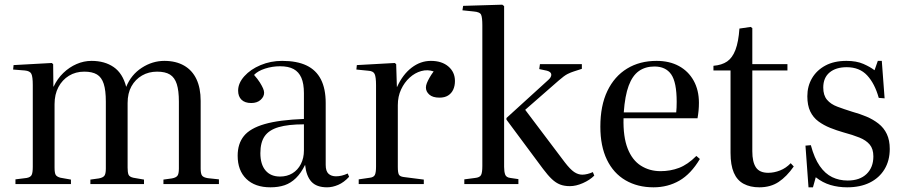

<svg xmlns="http://www.w3.org/2000/svg" viewBox="-20 -786 3858 820"><path d="M46 0V-20L94 -26Q110 -29 115 -38.5Q120 -48 120 -74V-423Q120 -458 114 -470.5Q108 -483 86 -485L36 -489L38 -508L201 -517L207 -512L208 -416H209Q225 -450 250.5 -474.5Q276 -499 307 -512.5Q338 -526 371 -526Q427 -526 465.5 -499.5Q504 -473 519 -415Q540 -467 585.5 -496.5Q631 -526 682 -526Q731 -526 766 -506Q801 -486 819 -448Q837 -410 837 -355V-66Q837 -44 843 -36Q849 -28 868 -25L915 -20V0H678V-19L714 -24Q731 -27 737.5 -35Q744 -43 744 -66V-352Q744 -399 735 -427Q726 -455 706 -467.5Q686 -480 651 -480Q615 -480 586.5 -463.5Q558 -447 541.5 -417.5Q525 -388 525 -346V-70Q525 -51 528.5 -41Q532 -31 549 -27L595 -19V0H366V-19L402 -24Q419 -27 425.5 -35Q432 -43 432 -66V-352Q432 -400 423 -428Q414 -456 394 -468Q374 -480 340 -480Q303 -480 274.5 -462.5Q246 -445 229.5 -414Q213 -383 213 -341V-70Q213 -47 218 -39Q223 -31 238 -27L283 -19V0Z M1135 14Q1069 14 1032 -22Q995 -58 995 -121Q995 -172 1021.5 -205Q1048 -238 1110 -256Q1172 -274 1278 -278V-388Q1278 -429 1267 -454Q1256 -479 1234 -491Q1212 -503 1176 -503Q1143 -503 1112 -493Q1081 -483 1065 -466Q1081 -448 1090 -433.5Q1099 -419 1103.5 -408.5Q1108 -398 1108 -390Q1108 -373 1093 -359.5Q1078 -346 1053 -346Q1026 -346 1011.5 -360Q997 -374 997 -399Q997 -431 1023.5 -460.5Q1050 -490 1093 -508Q1136 -526 1185 -526Q1248 -526 1289 -506.5Q1330 -487 1350.5 -447Q1371 -407 1371 -346V-82Q1371 -55 1383 -44Q1395 -33 1415 -33Q1427 -33 1439.5 -36Q1452 -39 1465 -45L1471 -31Q1449 -7 1424.5 3.5Q1400 14 1377 14Q1332 14 1310 -10Q1288 -34 1283 -82Q1266 -47 1244 -25.5Q1222 -4 1195.5 5Q1169 14 1135 14ZM1176 -32Q1206 -32 1229 -46Q1252 -60 1265 -85.5Q1278 -111 1278 -143V-255Q1211 -255 1170 -243Q1129 -231 1110.5 -204.5Q1092 -178 1092 -132Q1092 -84 1114 -58Q1136 -32 1176 -32Z M1512 0V-20L1560 -27Q1576 -29 1581 -39Q1586 -49 1586 -75V-422Q1586 -457 1580 -470Q1574 -483 1552 -484L1502 -489L1504 -508L1666 -517L1672 -512L1675 -415H1676Q1700 -468 1738 -497Q1776 -526 1820 -526Q1867 -526 1895 -502Q1923 -478 1923 -440Q1923 -419 1915.5 -403Q1908 -387 1893.5 -378Q1879 -369 1857 -369Q1828 -369 1813.5 -382Q1799 -395 1799 -412Q1799 -421 1803 -431Q1807 -441 1814 -453.5Q1821 -466 1832 -481Q1806 -490 1779 -482.5Q1752 -475 1729.5 -454.5Q1707 -434 1693 -404Q1679 -374 1679 -337V-73Q1679 -49 1683.5 -40.5Q1688 -32 1704 -30L1790 -19V0Z M2414 9Q2390 9 2372 2Q2354 -5 2337 -21Q2320 -37 2299 -65L2143 -275V-282L2321 -444Q2335 -456 2334.5 -467.5Q2334 -479 2316 -484L2283 -491L2286 -512H2465V-492L2431 -481Q2418 -477 2404 -470Q2390 -463 2366 -442L2223 -317L2392 -93Q2415 -63 2432 -51.5Q2449 -40 2467 -40Q2477 -40 2489 -43Q2501 -46 2512 -51L2518 -36Q2499 -17 2469.5 -4Q2440 9 2414 9ZM1963 0V-20L2009 -26Q2029 -28 2034.5 -38.5Q2040 -49 2040 -77V-678Q2040 -710 2035 -722.5Q2030 -735 2003 -737L1955 -742L1958 -761L2125 -766L2133 -760V-73Q2133 -53 2137.5 -40.5Q2142 -28 2160 -26L2194 -21V0Z M2771 14Q2703 14 2651.5 -16Q2600 -46 2572 -104Q2544 -162 2544 -245Q2544 -335 2574 -397.5Q2604 -460 2658 -493Q2712 -526 2784 -526Q2839 -526 2879.5 -504Q2920 -482 2942.5 -441.5Q2965 -401 2965 -347Q2965 -330 2963.5 -314Q2962 -298 2959 -281H2643Q2641 -202 2660.5 -152Q2680 -102 2717 -78.5Q2754 -55 2801 -55Q2843 -55 2880 -69Q2917 -83 2954 -120L2969 -107Q2931 -43 2881.5 -14.5Q2832 14 2771 14ZM2644 -306H2868Q2869 -315 2869.5 -326.5Q2870 -338 2870 -351Q2870 -435 2846.5 -468.5Q2823 -502 2775 -502Q2736 -502 2708.5 -482.5Q2681 -463 2665 -420Q2649 -377 2644 -306Z M3223 14Q3184 14 3156 -1Q3128 -16 3114 -48.5Q3100 -81 3100 -133V-485H3027V-505Q3063 -508 3085.5 -523.5Q3108 -539 3121 -573Q3134 -607 3138 -664L3186 -671L3193 -666V-512H3343V-485H3193V-140Q3193 -94 3208.5 -71Q3224 -48 3261 -48Q3286 -48 3311.5 -58Q3337 -68 3357 -89L3370 -75Q3340 -32 3305.5 -9Q3271 14 3223 14Z M3433 14 3420 -164 3443 -166Q3458 -110 3481 -77Q3504 -44 3534 -29.5Q3564 -15 3600 -15Q3652 -15 3681 -43Q3710 -71 3710 -118Q3710 -150 3694.5 -168.5Q3679 -187 3650.5 -198.5Q3622 -210 3581 -221Q3553 -229 3525.5 -240Q3498 -251 3475.5 -267.5Q3453 -284 3440.5 -310Q3428 -336 3428 -375Q3428 -418 3448 -452Q3468 -486 3505 -506Q3542 -526 3595 -526Q3638 -526 3667.5 -513Q3697 -500 3715 -486L3729 -526H3746L3758 -366L3733 -368Q3716 -429 3683.5 -464Q3651 -499 3596 -499Q3550 -499 3523 -476.5Q3496 -454 3496 -412Q3496 -379 3512 -360Q3528 -341 3556 -330.5Q3584 -320 3619 -309Q3652 -300 3680.5 -288Q3709 -276 3732 -258Q3755 -240 3767.5 -213.5Q3780 -187 3780 -150Q3780 -100 3757.5 -63Q3735 -26 3694.5 -6Q3654 14 3598 14Q3560 14 3526.5 4Q3493 -6 3464 -29L3452 14Z"/></svg>

Font: Literata 60pt
Style: Regular
Weight: 400
Designer: Latin by Veronika Burian and Jose Scaglione. Greek by Irene Vlachou. Cyrillic by Vera Evstafieva.
Foundry: TypeTogether
Version: Version 3.002